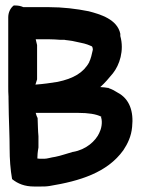

<svg xmlns="http://www.w3.org/2000/svg" viewBox="-20 -666 514 699"><path d="M10 -352C10 -339 10 -326 11 -314V-308C11 -288 12 -269 12 -249C13 -206 15 -169 15 -127C15 -86 18 -48 24 -14C45 3 70 13 104 13H129C138 13 150 13 161 11C270 -7 370 -37 429 -119C445 -143 458 -170 461 -204C467 -260 452 -306 408 -329C399 -335 388 -341 376 -345L375 -346H373C364 -348 357 -348 345 -349C362 -364 377 -382 391 -399C415 -429 433 -482 418 -535V-543C407 -596 345 -614 303 -625C258 -634 209 -640 157 -640H65C56 -644 47 -646 36 -646H30C18 -637 10 -621 10 -603ZM109 -358 115 -377V-502L110 -523H159C172 -523 187 -522 200 -521H215L220 -520H221C225 -520 233 -518 243 -517C263 -512 285 -509 298 -504C304 -502 310 -499 315 -497C317 -493 318 -491 318 -485C315 -470 310 -450 305 -441V-440C284 -401 247 -380 190 -368C165 -364 138 -360 109 -358ZM110 -255H266C300 -255 330 -251 349 -241L348 -239C354 -221 349 -197 342 -184V-183C328 -152 293 -121 246 -113H245C223 -107 202 -99 181 -95C166 -93 152 -88 141 -88H133C126 -88 122 -88 116 -89C116 -99 117 -113 120 -129V-170C118 -190 118 -212 117 -234V-236C114 -242 112 -247 110 -255Z"/></svg>

Font: SolarCharger
Style: 950
Weight: 900
Designer: Mew Too
Foundry: Cannot Into Space Fonts/KineticPlasma Fonts
Version: Version 1.100